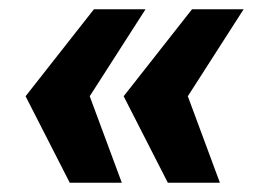

<svg xmlns="http://www.w3.org/2000/svg" viewBox="-20 -471 554 413"><path d="M173 -264 242 -78H130L35 -264L182 -451H293ZM384 -264 453 -78H341L246 -264L393 -451H504Z"/></svg>

Font: Genos Black
Style: Italic
Weight: 900
Italic angle: -8°
Version: Version 1.010